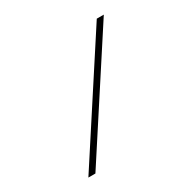

<svg xmlns="http://www.w3.org/2000/svg" viewBox="-163 -903 1065 1065"><g transform="rotate(-30 370.0 -370.0)"><path d="M107 0 588 -740H633L152 0Z"/></g></svg>

Font: M Major Mono Display
Style: Regular
Weight: 400
Designer: Emre Parlak
Foundry: Emre Parlak
Version: Version 2.000; ttfautohint (v1.8) -l 8 -r 50 -G 200 -x 14 -D